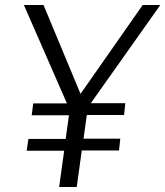

<svg xmlns="http://www.w3.org/2000/svg" viewBox="-20 -743 657 763"><path d="M617 -723H547L300 -370L153 -723H75L246 -332H112L106 -285H254L241 -191H93L86 -144H235L215 0H285L305 -145H453L458 -192H312L325 -286H473L478 -333H341Z"/></svg>

Font: United Sans ExtraLight
Style: Italic
Weight: 200
Italic angle: -8°
Designer: Pablo Impallari, Rodrigo Fuenzalida (Modified by Dan O. Williams)
Version: Version 1.000;PS 001.000;hotconv 1.0.88;makeotf.lib2.5.64775